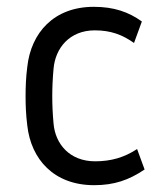

<svg xmlns="http://www.w3.org/2000/svg" viewBox="-20 -531 469 563"><path d="M256 12C315 12 358 -3 404 -34L382 -94C344 -69 305 -58 259 -58C184 -58 142 -109 137 -169C132 -224 132 -274 137 -329C142 -390 184 -442 258 -442C305 -442 339 -429 373 -405L396 -468C357 -496 314 -511 255 -511C138 -511 71 -435 60 -335C56 -304 55 -276 55 -249C55 -222 56 -195 60 -163C71 -64 138 12 256 12Z"/></svg>

Font: Finlandica
Style: Regular
Weight: 400
Designer: Niklas Ekholm, Juho Hiilivirta, Jaakko Suomalainen
Foundry: Helsinki Type Studio
Version: Version 2.000;Glyphs 3.2 (3202)